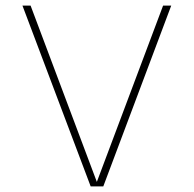

<svg xmlns="http://www.w3.org/2000/svg" viewBox="-20 -664 690 684"><path d="M303 0 60 -644H89L325 -16L561 -644H590L348 0Z"/></svg>

Font: Kanit Thin
Style: Regular
Weight: 250
Designer: Katatrad Team
Foundry: CadsonDemak
Version: Version 2.000; ttfautohint (v1.8.3)